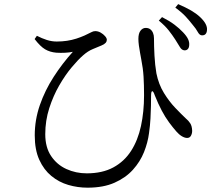

<svg xmlns="http://www.w3.org/2000/svg" viewBox="-20 -843 1040 915"><path d="M858.4 -603.2Q845.7 -604.2 837.2 -619Q828.7 -633.7 815 -654.8Q801.6 -675.7 784.3 -697.7Q767.1 -719.8 736.8 -744.9L752.2 -761.5Q787.8 -743.3 811.6 -725.3Q835.4 -707.2 852.3 -689.1Q869.4 -671.2 876.3 -656.4Q883.2 -641.7 881.6 -626.9Q880.8 -614.6 874.4 -608.5Q868.1 -602.5 858.4 -603.2ZM397.1 51.4Q350.2 51.4 305.5 38.3Q260.8 25.2 224.9 -4.3Q189 -33.7 167.3 -81.4Q145.6 -129 145.6 -198Q145.6 -271.8 169.9 -342.1Q194.2 -412.3 235.7 -476.6Q277.2 -541 327.2 -596.1Q310.5 -592.7 290.3 -591.6Q270 -590.4 247.9 -591.9Q217.6 -594.6 194.7 -608.2Q171.9 -621.7 145 -656.9L155.8 -672.4Q179.9 -660 203.1 -652.6Q226.3 -645.1 250.5 -645.1Q276 -645.1 299.2 -648.6Q322.3 -652.1 343.7 -658.9Q365 -665.8 383 -673.8Q406.4 -684.6 415.5 -689.6Q424.6 -694.7 433.9 -694.7Q447.3 -694.7 459.8 -687.6Q472.2 -680.5 480.6 -670.8Q489.1 -661.2 489.1 -653.5Q489.1 -645.4 483.9 -639.3Q478.8 -633.3 464.8 -626.8Q446.6 -619 422.6 -609.2Q398.6 -599.5 375.2 -578.5Q352.4 -558.8 321.9 -522.4Q291.3 -486.1 262.6 -436.5Q233.9 -386.9 214.8 -327.6Q195.7 -268.2 195.7 -203.4Q195.7 -140.9 223.5 -99.5Q251.2 -58.1 296.3 -37.5Q341.5 -16.9 393.3 -16.9Q467.8 -16.9 520.1 -45.2Q572.3 -73.4 604.7 -123.9Q637.1 -174.4 651.8 -242.3Q666.5 -310.1 666.5 -389.2Q666.5 -438.2 664.1 -477.8Q661.7 -517.4 653.2 -560Q651 -573.3 647.6 -590.7Q644.3 -608.1 641.9 -626.1Q639.5 -644 639.5 -657.7Q639.5 -683.9 649.8 -697Q660.1 -710.2 674.9 -710Q687.7 -709.8 696 -703.6Q704.4 -697.4 709.1 -686.2Q713.8 -675 713.8 -660.9Q713.8 -622.4 716.2 -577.9Q718.6 -533.5 725.3 -493.7Q735.9 -441.2 761.2 -400Q786.6 -358.7 815.6 -328.6Q844.5 -298.4 865.9 -278.2Q877.7 -268.7 886.4 -255.6Q895 -242.6 895.8 -219.7Q895.8 -206.8 890 -196.2Q884.3 -185.6 871.9 -185.6Q860.3 -185.6 846.5 -193.8Q832.8 -202.1 820.1 -216.8Q803.6 -235.6 785.7 -259.8Q767.7 -284.1 750.8 -316Q733.9 -347.9 717.8 -388.2Q710.8 -409 705.4 -408.4Q699.9 -407.8 699.9 -385Q699.9 -366 699.4 -338.6Q698.8 -311.2 697.1 -278.2Q695.4 -245.2 690.1 -208.1Q684.5 -164 666.3 -118.2Q648.1 -72.5 613.5 -34.1Q578.8 4.3 525.7 27.8Q472.6 51.4 397.1 51.4ZM941.2 -674.7Q930.6 -675.5 922.4 -690.8Q914.2 -706.1 898.4 -724.5Q883.3 -743.8 865.7 -763.2Q848.2 -782.6 815.5 -806.7L829.1 -823.4Q865.7 -807.5 890.6 -793.1Q915.5 -778.6 933.2 -762Q951.8 -744.4 959.9 -728.9Q967.9 -713.4 966.4 -699.3Q965.6 -687 959.3 -680.4Q953.1 -673.9 941.2 -674.7Z"/></svg>

Font: Noto Serif SC ExtraLight
Style: Regular
Weight: 200
Designer: Ryoko NISHIZUKA 西塚涼子 (kana & ideographs); Frank Grießhammer (Latin, Greek & Cyrillic); Wenlong ZHANG 张文龙 (bopomofo); San
Foundry: Adobe
Version: Version 2.002-H1;hotconv 1.1.0;makeotfexe 2.6.0